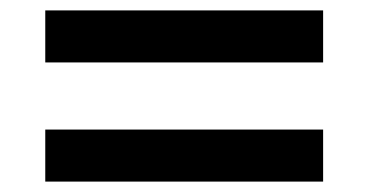

<svg xmlns="http://www.w3.org/2000/svg" viewBox="-20 -535 707 369"><path d="M67 -286H601V-186H67ZM67 -515H601V-415H67Z"/></svg>

Font: Albert Sans SemiBold
Style: Regular
Weight: 600
Designer: Andreas Rasmussen
Foundry: a.Foundry
Version: Version 1.025